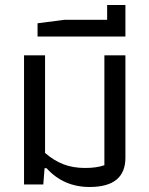

<svg xmlns="http://www.w3.org/2000/svg" viewBox="-20 -737 595 767"><path d="M166 -65H158L153 0H76V-516H160V-126Q196 -95 234 -80.5Q272 -66 320 -66Q366 -66 397 -77V-516H481V-107Q481 10 338 10Q234 10 166 -65Z M130 -644 238 -658H408V-717H481V-591H130Z"/></svg>

Font: Athiti Medium
Style: Regular
Weight: 500
Designer: CadsonDemak Team
Foundry: CadsonDemak
Version: Version 1.032